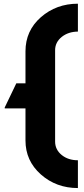

<svg xmlns="http://www.w3.org/2000/svg" viewBox="-20 -874 445 1012"><path d="M390.6 117.2Q276.4 117.2 195.3 45.4Q114.3 -26.4 114.3 -133.8V-302.7H4.9V-307.6L65.9 -434.6H114.3V-603.5Q114.3 -711.9 195.3 -783.2Q276.9 -854.5 390.6 -854.5V-707.5Q340.3 -707 305.7 -679.7Q270.5 -651.4 270.5 -609.4V-127.9Q270.5 -85 305.7 -56.6Q339.8 -29.3 390.6 -29.3Z"/></svg>

Font: Nova Round
Style: Bold
Weight: 700
Designer: Wojciech Kalinowski "wmk69" (wmk69@o2.pl)
Foundry: Wojciech Kalinowski "wmk69" (wmk69@o2.pl)
Version: Version 3.1.0; 2021-05-23